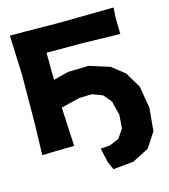

<svg xmlns="http://www.w3.org/2000/svg" viewBox="-121 -755 901 1022"><g transform="rotate(-15 329.5 -243.5)"><path d="M28.3 -657.2 37.1 -437.5 35.2 -168.9 30.3 2 94.7 0 207 -2 196.3 -215.8 299.8 -241.2 369.1 -243.2 425.8 -221.7 462.9 -177.7 482.4 -99.6 476.6 -25.4 443.4 23.4 391.6 44.9 339.8 48.8 357.4 127.9 377 171.9 489.3 161.1 581.1 114.3 634.8 32.2 646.5 -94.7 626 -215.8 574.2 -302.7 502.9 -358.4 391.6 -393.6 278.3 -390.6 194.3 -369.1 193.4 -518.6H392.6L598.6 -513.7L596.7 -605.5L600.6 -659.2L299.8 -655.3L106.4 -657.2Z"/></g></svg>

Font: MaokenAssortedSans-Lite
Style: Lite
Weight: 400
Version: Version 1.400